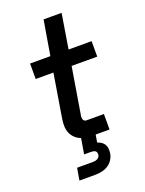

<svg xmlns="http://www.w3.org/2000/svg" viewBox="-174 -817 848 1120"><g transform="rotate(-20 250.0 -257.5)"><path d="M118 220 131 145H231Q237 145 244 143.5Q251 142 257 139Q263 136 267.5 130Q272 124 273 118Q274 111 272.5 104Q271 97 266 93Q261 89 254 87.5Q247 86 240 86H196L212 -10Q192 -17 176 -32Q160 -47 152 -66.5Q144 -86 143.5 -109Q143 -132 147 -155L191 -424H81V-520H207L243 -735H355L320 -520H463V-424H304L257 -139Q255 -132 255 -125Q255 -118 256.5 -111.5Q258 -105 263.5 -100.5Q269 -96 276 -96H385V0H299L291 47Q304 51 315.5 58.5Q327 66 333.5 77Q340 88 341.5 102Q343 116 341 131Q338 151 326.5 169.5Q315 188 297 199.5Q279 211 258.5 215.5Q238 220 218 220Z"/></g></svg>

Font: Iosevka SS04
Style: Bold Italic
Weight: 700
Italic angle: -9°
Monospace: yes
Designer: Belleve Invis
Foundry: Belleve Invis
Version: Version 19.0.0; ttfautohint (v1.8.4)